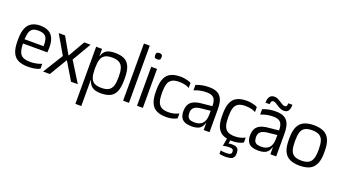

<svg xmlns="http://www.w3.org/2000/svg" viewBox="-82 -1785 5229 2934"><g transform="rotate(20 2532.0 -317.5)"><path d="M320 10Q230 10 167 -18Q104 -46 71.5 -114.5Q39 -183 39 -303V-332Q39 -448 68.5 -516.5Q98 -585 154.5 -615.5Q211 -646 289 -646Q370 -646 426.5 -615.5Q483 -585 510 -516.5Q537 -448 530 -332L527 -298H131Q132 -231 143 -187.5Q154 -144 177.5 -118.5Q201 -93 239 -82Q277 -71 331 -71Q377 -71 424 -80Q471 -89 514 -107V-27Q472 -5 421 2.5Q370 10 320 10ZM131 -367H441Q443 -434 431 -477Q419 -520 385.5 -541.5Q352 -563 289 -564Q228 -565 194.5 -543Q161 -521 147.5 -477Q134 -433 131 -367Z M846 -284 676 0H566L769 -327L590 -634H693L846 -366H851L1005 -634H1108L928 -327L1131 0H1021L851 -284Z M1199 295V-634H1295V-519H1299Q1320 -589 1369 -617Q1418 -645 1506 -645Q1597 -645 1656.5 -616Q1716 -587 1745.5 -518.5Q1775 -450 1775 -332V-302Q1775 -182 1745.5 -113.5Q1716 -45 1656.5 -17Q1597 11 1506 11Q1417 11 1368.5 -22Q1320 -55 1299 -126H1295V295ZM1487 -70Q1563 -70 1605 -95.5Q1647 -121 1663.5 -174Q1680 -227 1680 -309V-325Q1680 -407 1663 -459.5Q1646 -512 1604 -537.5Q1562 -563 1487 -563Q1411 -563 1369 -537.5Q1327 -512 1311 -459.5Q1295 -407 1295 -325V-309Q1295 -227 1311 -174Q1327 -121 1368.5 -95.5Q1410 -70 1487 -70Z M1868 0V-930H1963V0Z M2094 0V-634H2189V0ZM2141 -772Q2127 -772 2115 -775.5Q2103 -779 2096.5 -789.5Q2090 -800 2090 -823Q2090 -857 2105 -865.5Q2120 -874 2141 -874Q2163 -874 2178 -865.5Q2193 -857 2193 -823Q2193 -800 2186 -789.5Q2179 -779 2167 -775.5Q2155 -772 2141 -772Z M2743 -526Q2715 -543 2672.5 -553.5Q2630 -564 2577 -564Q2500 -564 2458.5 -538.5Q2417 -513 2401 -460.5Q2385 -408 2385 -325V-310Q2385 -229 2401.5 -176Q2418 -123 2459.5 -97Q2501 -71 2577 -71Q2630 -71 2672.5 -83.5Q2715 -96 2743 -111V-32Q2723 -19 2694.5 -9.5Q2666 0 2634 5Q2602 10 2568 10Q2479 10 2417 -18Q2355 -46 2322.5 -114.5Q2290 -183 2290 -303V-332Q2290 -452 2322 -520.5Q2354 -589 2416 -617.5Q2478 -646 2568 -646Q2602 -646 2634.5 -641Q2667 -636 2695.5 -627.5Q2724 -619 2743 -607Z M3178 0V-307Q3178 -313 3178 -324.5Q3178 -336 3178.5 -348.5Q3179 -361 3179 -371Q3179 -381 3179 -384Q3179 -439 3168 -473.5Q3157 -508 3136 -526Q3115 -544 3086.5 -550.5Q3058 -557 3023 -557Q2970 -557 2921.5 -547Q2873 -537 2824 -517V-605Q2878 -626 2926.5 -635Q2975 -644 3030 -644Q3105 -645 3152.5 -625.5Q3200 -606 3226 -569.5Q3252 -533 3262.5 -483.5Q3273 -434 3273 -375V0ZM2990 11Q2925 11 2881.5 -4.5Q2838 -20 2815 -55Q2792 -90 2788 -146Q2785 -214 2804.5 -261Q2824 -308 2874 -335.5Q2924 -363 3010 -371L3198 -390V-315L3029 -297Q2947 -289 2913 -257Q2879 -225 2882 -162Q2885 -119 2901.5 -96.5Q2918 -74 2948 -67Q2978 -60 3018 -61Q3049 -62 3077.5 -71.5Q3106 -81 3128.5 -102Q3151 -123 3164.5 -159.5Q3178 -196 3178 -251L3196 -113H3174Q3159 -64 3133.5 -37.5Q3108 -11 3072 -0.5Q3036 10 2990 11Z M3821 -526Q3793 -543 3750.5 -553.5Q3708 -564 3655 -564Q3578 -564 3536.5 -538.5Q3495 -513 3479 -460.5Q3463 -408 3463 -325V-310Q3463 -229 3479.5 -176Q3496 -123 3537.5 -97Q3579 -71 3655 -71Q3708 -71 3750.5 -83.5Q3793 -96 3821 -111V-32Q3801 -19 3772.5 -9.5Q3744 0 3712 5Q3680 10 3646 10Q3557 10 3495 -18Q3433 -46 3400.5 -114.5Q3368 -183 3368 -303V-332Q3368 -452 3400 -520.5Q3432 -589 3494 -617.5Q3556 -646 3646 -646Q3680 -646 3712.5 -641Q3745 -636 3773.5 -627.5Q3802 -619 3821 -607ZM3619 271Q3595 271 3574 268Q3553 265 3529 260V204Q3551 208 3569.5 210.5Q3588 213 3620 213Q3661 213 3679 205.5Q3697 198 3701.5 187Q3706 176 3706 165V161Q3706 139 3694 126.5Q3682 114 3645 114H3629Q3608 114 3587 116.5Q3566 119 3536 127L3559 -11H3619L3605 64Q3617 60 3633.5 59Q3650 58 3660 58H3668Q3696 58 3720.5 65Q3745 72 3759.5 93.5Q3774 115 3774 158V166Q3774 210 3755.5 233Q3737 256 3702 263.5Q3667 271 3619 271Z M4262 0V-307Q4262 -313 4262 -324.5Q4262 -336 4262.5 -348.5Q4263 -361 4263 -371Q4263 -381 4263 -384Q4263 -439 4252 -473.5Q4241 -508 4220 -526Q4199 -544 4170.5 -550.5Q4142 -557 4107 -557Q4054 -557 4005.5 -547Q3957 -537 3908 -517V-605Q3962 -626 4010.5 -635Q4059 -644 4114 -644Q4189 -645 4236.5 -625.5Q4284 -606 4310 -569.5Q4336 -533 4346.5 -483.5Q4357 -434 4357 -375V0ZM4074 11Q4009 11 3965.5 -4.5Q3922 -20 3899 -55Q3876 -90 3872 -146Q3869 -214 3888.5 -261Q3908 -308 3958 -335.5Q4008 -363 4094 -371L4282 -390V-315L4113 -297Q4031 -289 3997 -257Q3963 -225 3966 -162Q3969 -119 3985.5 -96.5Q4002 -74 4032 -67Q4062 -60 4102 -61Q4133 -62 4161.5 -71.5Q4190 -81 4212.5 -102Q4235 -123 4248.5 -159.5Q4262 -196 4262 -251L4280 -113H4258Q4243 -64 4217.5 -37.5Q4192 -11 4156 -0.5Q4120 10 4074 11ZM4226 -695Q4195 -695 4167.5 -707.5Q4140 -720 4116.5 -735.5Q4093 -751 4072 -764Q4051 -777 4032 -777Q4009 -778 3999.5 -759Q3990 -740 3990 -716H3923Q3922 -783 3947.5 -816Q3973 -849 4022 -849Q4053 -849 4079 -836.5Q4105 -824 4128.5 -808Q4152 -792 4173 -779.5Q4194 -767 4215 -767Q4239 -767 4246 -782Q4253 -797 4253 -826H4321Q4321 -765 4300.5 -730Q4280 -695 4226 -695Z M4739 11Q4647 11 4583 -17Q4519 -45 4485 -113.5Q4451 -182 4451 -302V-332Q4451 -452 4484.5 -520.5Q4518 -589 4582 -617.5Q4646 -646 4739 -646Q4830 -646 4894 -618Q4958 -590 4992.5 -521.5Q5027 -453 5027 -332V-302Q5027 -182 4992.5 -113.5Q4958 -45 4894 -17Q4830 11 4739 11ZM4739 -71Q4814 -71 4856 -96.5Q4898 -122 4915 -175Q4932 -228 4932 -309V-325Q4932 -408 4915.5 -460.5Q4899 -513 4857 -538.5Q4815 -564 4739 -564Q4662 -564 4620 -538.5Q4578 -513 4562.5 -460Q4547 -407 4547 -325V-309Q4547 -228 4563 -175Q4579 -122 4621 -96.5Q4663 -71 4739 -71Z"/></g></svg>

Font: Matangi SemiBold
Style: Regular
Weight: 600
Designer: Prashant Pant
Foundry: The Graphic Ant
Version: Version 3.002